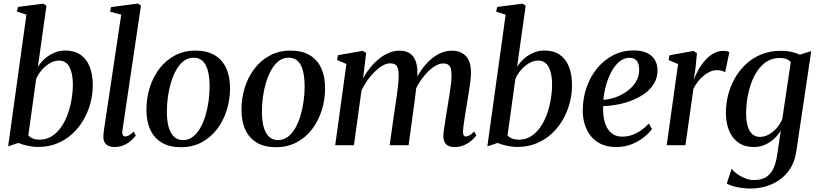

<svg xmlns="http://www.w3.org/2000/svg" viewBox="-20 -838 4720 1108"><path d="M198.5 -451.5Q214 -477.5 238.2 -499Q262.5 -520.5 292.8 -533.5Q323 -546.5 356 -546.5Q408.5 -546.5 444 -522.5Q479.5 -498.5 497.5 -453.5Q515.5 -408.5 515.5 -346Q515.5 -294.5 502 -243.5Q488.5 -192.5 462.2 -146.8Q436 -101 397.5 -65.8Q359 -30.5 309.5 -10.2Q260 10 200.5 10Q170 10 139 3Q108 -4 86 -13L27 6.5L132.5 -753.5L77.5 -771L84 -798L229.5 -817L248 -805ZM143.5 -56.5Q153.5 -45 170.2 -38.5Q187 -32 208 -32Q247.5 -32 278.5 -51.5Q309.5 -71 332.5 -104Q355.5 -137 370.5 -178.5Q385.5 -220 393 -264.8Q400.5 -309.5 400.5 -351.5Q400.5 -414.5 380.5 -451.5Q360.5 -488.5 320.5 -488.5Q293.5 -488.5 267 -472.8Q240.5 -457 220 -432.8Q199.5 -408.5 188.5 -382Z M686 -83Q684 -66.5 689 -58.5Q694 -50.5 703 -50.5Q712.5 -50.5 723.8 -56.5Q735 -62.5 752 -79L763.5 -55.5Q754.5 -43 737.8 -27.8Q721 -12.5 696.5 -1Q672 10.5 639.5 10.5Q622 10.5 607.2 4.2Q592.5 -2 584.2 -15.8Q576 -29.5 576.5 -52Q576.5 -56.5 577.2 -64Q578 -71.5 579 -79.8Q580 -88 581 -95.5L679.5 -753.5L615 -770.5L621 -797L775.5 -817.5L793.5 -805.5Z M1108 -546Q1173.5 -546 1217.8 -520.2Q1262 -494.5 1284.8 -445.8Q1307.5 -397 1307.5 -328Q1307.5 -262.5 1288.2 -201.5Q1269 -140.5 1232.5 -92.5Q1196 -44.5 1143.2 -16.5Q1090.5 11.5 1024 11.5Q959 11.5 914.8 -14.2Q870.5 -40 847.8 -88.5Q825 -137 825 -204.5Q825 -271.5 844.2 -333Q863.5 -394.5 900.5 -442.5Q937.5 -490.5 989.8 -518.2Q1042 -546 1108 -546ZM1097.5 -505Q1065 -505 1040 -485.8Q1015 -466.5 996.8 -434Q978.5 -401.5 966.5 -361.2Q954.5 -321 948.8 -278Q943 -235 943 -195Q943 -139 954 -102.2Q965 -65.5 985.8 -47.5Q1006.5 -29.5 1036.5 -29.5Q1068 -29.5 1093 -48.8Q1118 -68 1136.2 -100.2Q1154.5 -132.5 1166.2 -172.8Q1178 -213 1183.8 -255.8Q1189.5 -298.5 1189.5 -338.5Q1189.5 -391 1180 -428.2Q1170.5 -465.5 1150.2 -485.2Q1130 -505 1097.5 -505Z M1656.5 -546Q1722 -546 1766.2 -520.2Q1810.5 -494.5 1833.2 -445.8Q1856 -397 1856 -328Q1856 -262.5 1836.8 -201.5Q1817.5 -140.5 1781 -92.5Q1744.5 -44.5 1691.8 -16.5Q1639 11.5 1572.5 11.5Q1507.5 11.5 1463.2 -14.2Q1419 -40 1396.2 -88.5Q1373.5 -137 1373.5 -204.5Q1373.5 -271.5 1392.8 -333Q1412 -394.5 1449 -442.5Q1486 -490.5 1538.2 -518.2Q1590.5 -546 1656.5 -546ZM1646 -505Q1613.5 -505 1588.5 -485.8Q1563.5 -466.5 1545.2 -434Q1527 -401.5 1515 -361.2Q1503 -321 1497.2 -278Q1491.5 -235 1491.5 -195Q1491.5 -139 1502.5 -102.2Q1513.5 -65.5 1534.2 -47.5Q1555 -29.5 1585 -29.5Q1616.5 -29.5 1641.5 -48.8Q1666.5 -68 1684.8 -100.2Q1703 -132.5 1714.8 -172.8Q1726.5 -213 1732.2 -255.8Q1738 -298.5 1738 -338.5Q1738 -391 1728.5 -428.2Q1719 -465.5 1698.8 -485.2Q1678.5 -505 1646 -505Z M2093 -532.5 2075.5 -386.5Q2093 -418.5 2116 -447Q2139 -475.5 2166.2 -497.8Q2193.5 -520 2223.5 -532.8Q2253.5 -545.5 2285 -545.5Q2321 -545.5 2344 -530.8Q2367 -516 2378.2 -486.5Q2389.5 -457 2389 -411.5Q2389 -405 2388 -394.5Q2387 -384 2385.8 -372Q2384.5 -360 2382.5 -347L2368 -353Q2386 -396.5 2410.2 -431.8Q2434.5 -467 2463 -492.5Q2491.5 -518 2523.2 -531.8Q2555 -545.5 2588.5 -545.5Q2639.5 -545.5 2668.8 -514.2Q2698 -483 2698 -417.5Q2698 -397.5 2694.2 -367.8Q2690.5 -338 2685.2 -305Q2680 -272 2675 -241.5Q2670.5 -214 2665.5 -184Q2660.5 -154 2656.8 -127Q2653 -100 2652 -80.5Q2652 -64 2655.8 -57.2Q2659.5 -50.5 2667.5 -50.5Q2678 -50.5 2689.5 -57Q2701 -63.5 2717 -79L2728.5 -56Q2721 -45 2704 -29.5Q2687 -14 2661.5 -1.8Q2636 10.5 2603 10.5Q2581 10.5 2566.5 3Q2552 -4.5 2545.2 -18.8Q2538.5 -33 2538.5 -53Q2539 -69.5 2543 -98Q2547 -126.5 2552.5 -159.8Q2558 -193 2563 -224.5Q2568 -255 2573.2 -287.5Q2578.5 -320 2582.2 -350.5Q2586 -381 2585.5 -404Q2585.5 -442.5 2574.5 -457.2Q2563.5 -472 2537.5 -472Q2517.5 -472 2493.5 -458.5Q2469.5 -445 2445.5 -420Q2421.5 -395 2400.2 -361.5Q2379 -328 2364 -288L2384 -357Q2382.5 -337 2380.2 -315.5Q2378 -294 2375 -272.5Q2372 -251 2369.5 -230.5L2338 0H2228.5L2260.5 -223.5Q2265.5 -254 2270 -287.2Q2274.5 -320.5 2277.8 -350.8Q2281 -381 2280.5 -403.5Q2280.5 -443 2269.5 -457.8Q2258.5 -472.5 2230.5 -472.5Q2211 -472.5 2188.5 -459.8Q2166 -447 2143.2 -425Q2120.5 -403 2100.5 -374.8Q2080.5 -346.5 2066 -315.5L2022.5 0H1914.5L1979 -469L1925 -491.5L1930.5 -519.5L2073 -544.5Z M2964 -451.5Q2979.5 -477.5 3003.8 -499Q3028 -520.5 3058.2 -533.5Q3088.5 -546.5 3121.5 -546.5Q3174 -546.5 3209.5 -522.5Q3245 -498.5 3263 -453.5Q3281 -408.5 3281 -346Q3281 -294.5 3267.5 -243.5Q3254 -192.5 3227.8 -146.8Q3201.5 -101 3163 -65.8Q3124.5 -30.5 3075 -10.2Q3025.5 10 2966 10Q2935.5 10 2904.5 3Q2873.5 -4 2851.5 -13L2792.5 6.5L2898 -753.5L2843 -771L2849.5 -798L2995 -817L3013.5 -805ZM2909 -56.5Q2919 -45 2935.8 -38.5Q2952.5 -32 2973.5 -32Q3013 -32 3044 -51.5Q3075 -71 3098 -104Q3121 -137 3136 -178.5Q3151 -220 3158.5 -264.8Q3166 -309.5 3166 -351.5Q3166 -414.5 3146 -451.5Q3126 -488.5 3086 -488.5Q3059 -488.5 3032.5 -472.8Q3006 -457 2985.5 -432.8Q2965 -408.5 2954 -382Z M3742.5 -93Q3728 -72.5 3698.8 -48.2Q3669.5 -24 3628.2 -6.8Q3587 10.5 3536 10.5Q3485 10.5 3448.2 -7Q3411.5 -24.5 3388.2 -54.5Q3365 -84.5 3353.8 -122.8Q3342.5 -161 3343 -202.5Q3343.5 -273 3365.5 -335.2Q3387.5 -397.5 3427 -445Q3466.5 -492.5 3519.8 -519.8Q3573 -547 3636 -547Q3683.5 -547 3714 -532.2Q3744.5 -517.5 3759.2 -492Q3774 -466.5 3774.5 -433.5Q3774.5 -389.5 3754.2 -355.8Q3734 -322 3700 -297.8Q3666 -273.5 3624.8 -257.8Q3583.5 -242 3540.8 -234.2Q3498 -226.5 3461 -225.5Q3459 -191.5 3464 -160Q3469 -128.5 3481.8 -103.8Q3494.5 -79 3516.5 -64.2Q3538.5 -49.5 3570 -49.5Q3601 -49.5 3628.2 -59.2Q3655.5 -69 3679.8 -86Q3704 -103 3724.5 -125ZM3614 -504.5Q3581 -504.5 3554.5 -482.5Q3528 -460.5 3508.8 -424.8Q3489.5 -389 3477.5 -346.2Q3465.5 -303.5 3462 -261.5Q3492 -264 3522 -273.2Q3552 -282.5 3578.5 -298.2Q3605 -314 3625.5 -334.8Q3646 -355.5 3657.5 -381.2Q3669 -407 3668.5 -436Q3668.5 -470.5 3654.5 -487.5Q3640.5 -504.5 3614 -504.5Z M3827.5 0 3893 -468.5 3838.5 -491 3843.5 -519 3982 -544 4002 -531 3993.5 -444 3983.5 -375.5Q3993.5 -404.5 4010 -434.5Q4026.5 -464.5 4048.5 -489.2Q4070.5 -514 4097 -529.2Q4123.5 -544.5 4153 -544.5Q4166 -544.5 4175.2 -542.5Q4184.5 -540.5 4189 -537L4164.5 -420.5Q4160 -425 4147 -429Q4134 -433 4117 -433Q4096.5 -433 4076.8 -424Q4057 -415 4039 -399.8Q4021 -384.5 4006.2 -365.2Q3991.5 -346 3981.5 -325.5L3935.5 0Z M4575.5 34Q4567.5 91.5 4541.8 132.5Q4516 173.5 4479 199.5Q4442 225.5 4398.5 237.8Q4355 250 4310.5 250Q4284.5 250 4258.2 246.2Q4232 242.5 4209.8 236Q4187.5 229.5 4174 221L4202.5 136Q4213 151 4233.8 166Q4254.5 181 4280 191Q4305.5 201 4331 201Q4369 201 4396 186.8Q4423 172.5 4440 140.8Q4457 109 4465 56.5L4485.5 -84.5Q4471.5 -60 4448.5 -38.5Q4425.5 -17 4395.8 -3.2Q4366 10.5 4330 10.5Q4279 10.5 4243 -13.8Q4207 -38 4188 -82.5Q4169 -127 4169 -188.5Q4169 -239.5 4182.2 -290.8Q4195.5 -342 4221.5 -387.8Q4247.5 -433.5 4286 -469Q4324.5 -504.5 4375 -524.8Q4425.5 -545 4487.5 -545Q4519.5 -545 4547.2 -538.8Q4575 -532.5 4595 -522.5L4661.5 -543ZM4543.5 -480.5Q4533.5 -491.5 4517.5 -497.5Q4501.5 -503.5 4480.5 -503.5Q4438.5 -503.5 4406.5 -483.8Q4374.5 -464 4351.5 -430.2Q4328.5 -396.5 4314 -354.8Q4299.5 -313 4292.5 -269.2Q4285.5 -225.5 4285.5 -185.5Q4285.5 -150.5 4291 -124.8Q4296.5 -99 4307 -81.8Q4317.5 -64.5 4332.2 -56.2Q4347 -48 4365.5 -48Q4392.5 -48 4418 -62.5Q4443.5 -77 4463.8 -100.8Q4484 -124.5 4494.5 -151.5Z"/></svg>

Font: Merriweather 72pt Medium
Style: Italic
Weight: 500
Italic angle: -7.8°
Version: Version 2.101